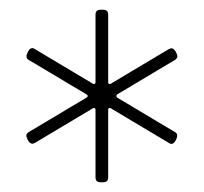

<svg xmlns="http://www.w3.org/2000/svg" viewBox="-20 -767 418 394"><path d="M176 -403V-542Q176 -544 174.5 -545Q173 -546 171 -545L52 -474L47 -472Q42 -472 38 -478L36 -482Q34 -486 34 -488Q34 -493 39 -496L158 -567Q160 -568 160 -570Q160 -572 158 -573L39 -644Q35 -646 34.5 -650Q34 -654 36 -658L38 -662Q44 -672 52 -666L171 -595Q173 -594 174.5 -595Q176 -596 176 -598V-737Q176 -747 186 -747H192Q202 -747 202 -737V-598Q202 -596 203.5 -595Q205 -594 207 -595L326 -666L331 -668Q336 -668 340 -662L342 -658Q344 -654 344 -652Q344 -647 339 -644L220 -573Q219 -572 219 -570Q219 -568 220 -567L339 -496Q343 -494 343.5 -490Q344 -486 342 -482L340 -478Q334 -468 326 -474L207 -545Q205 -546 203.5 -545Q202 -544 202 -542V-403Q202 -393 192 -393H186Q176 -393 176 -403Z"/></svg>

Font: Barlow Semi Condensed Thin
Style: Regular
Weight: 250
Width: 4
Designer: Jeremy Tribby
Foundry: Tribby Type
Version: Version 1.408